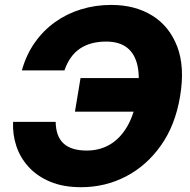

<svg xmlns="http://www.w3.org/2000/svg" viewBox="-20 -758 781 788"><path d="M313 10.3Q239.7 10.3 186 -12.2Q132.3 -34.7 97.4 -73Q62.5 -111.3 46.9 -159.2Q31.2 -207 33.7 -257.8H208.5Q209 -228 217 -205.8Q225.1 -183.6 241.2 -168.9Q257.3 -154.3 281 -147.2Q304.7 -140.1 335.9 -140.1Q389.2 -140.1 431.2 -164.8Q473.1 -189.5 502 -238.8Q530.8 -288.1 543 -363.3Q555.2 -436.5 544.7 -486.6Q534.2 -536.6 502 -562Q469.7 -587.4 415.5 -587.4Q383.8 -587.4 356.9 -580.3Q330.1 -573.2 308.3 -558.6Q286.6 -543.9 270.8 -521.7Q254.9 -499.5 244.6 -469.2H69.8Q87.4 -532.7 122.3 -582.5Q157.2 -632.3 205.6 -667Q253.9 -701.7 312.5 -719.7Q371.1 -737.8 436.5 -737.8Q534.2 -737.8 604.7 -694.1Q675.3 -650.4 707.3 -566.9Q739.3 -483.4 719.2 -363.3Q699.7 -244.6 640.6 -161.1Q581.5 -77.6 496.6 -33.7Q411.6 10.3 313 10.3ZM287.6 -299.8 310.5 -437.5H582.5L559.6 -299.8Z"/></svg>

Font: Inter 17pt ExtraBold
Style: Italic
Weight: 800
Italic angle: -9.3988°
Version: Version 4.001;git-66647c0bb